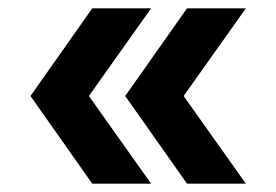

<svg xmlns="http://www.w3.org/2000/svg" viewBox="-20 -480 662 460"><path d="M428 -40 280 -250 428 -460H569L420 -250L569 -40ZM201 -40 53 -250 201 -460H342L193 -250L342 -40Z"/></svg>

Font: Atkinson Hyperlegible Next SemiBold
Style: Regular
Weight: 600
Designer: Elliott Scott, Megan Eiswerth, Linus Boman, Theodore Petrosky, Letters from Sweden
Foundry: Applied Design Works, Letters from Sweden
Version: Version 2.001